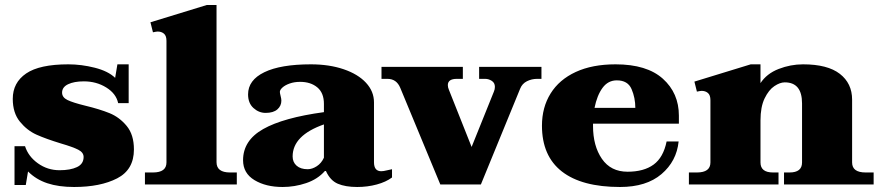

<svg xmlns="http://www.w3.org/2000/svg" viewBox="-20 -737 3520 767"><path d="M92 -52 83 2H38V-153H80Q93 -112 131.5 -84.5Q170 -57 218 -57Q261 -57 287.5 -69.5Q314 -82 314 -110Q314 -128 292.5 -139Q271 -150 223 -164Q164 -182 126 -199Q88 -216 59.5 -251Q31 -286 31 -342Q31 -407 84.5 -443.5Q138 -480 253 -480Q305 -480 358.5 -466.5Q412 -453 440 -426L449 -480H494V-325H452Q444 -363 404.5 -387.5Q365 -412 315 -412Q276 -412 252 -400.5Q228 -389 228 -367Q228 -348 249.5 -337.5Q271 -327 320 -315Q378 -301 417.5 -285Q457 -269 486 -234Q515 -199 515 -140Q515 -59 448 -24.5Q381 10 276 10Q214 10 169 -5Q124 -20 92 -52Z M559 -48H591Q645 -48 645 -88V-574Q645 -594 635 -602.5Q625 -611 610 -611Q605 -611 591 -608L581 -648L806 -717H845V-89Q845 -48 899 -48H926V0H559Z M951 -97Q951 -176 1031.5 -221.5Q1112 -267 1274 -289V-322Q1274 -366 1247.5 -388Q1221 -410 1179 -410Q1156 -410 1137.5 -403.5Q1119 -397 1108.5 -387.5Q1098 -378 1098 -370Q1098 -365 1101 -353.5Q1104 -342 1104 -335Q1104 -314 1088 -300Q1072 -286 1041 -286Q1014 -286 992.5 -305.5Q971 -325 971 -360Q971 -417 1036 -448.5Q1101 -480 1222 -480Q1295 -480 1352.5 -460.5Q1410 -441 1442 -406.5Q1474 -372 1474 -328V-89Q1474 -53 1503 -53Q1512 -53 1525.5 -56.5Q1539 -60 1546 -61V-28Q1522 -10 1485 0Q1448 10 1407 10Q1360 10 1329.5 -3Q1299 -16 1282 -54H1278Q1249 -21 1203 -5.5Q1157 10 1109 10Q1042 10 996.5 -17.5Q951 -45 951 -97ZM1274 -107V-240Q1149 -196 1149 -112Q1149 -89 1165 -75Q1181 -61 1209 -61Q1227 -61 1245.5 -73Q1264 -85 1274 -107Z M1579 -386Q1564 -422 1528 -422H1504V-470H1829V-422H1805Q1769 -422 1769 -397Q1769 -388 1773 -379L1864 -150L1953 -371Q1957 -380 1957 -390Q1957 -406 1944.5 -414Q1932 -422 1918 -422H1894V-470H2143V-422H2126Q2104 -422 2085 -412.5Q2066 -403 2058 -383L1901 0H1739Z M2349 -243V-234Q2349 -154 2384.5 -102.5Q2420 -51 2487 -51Q2552 -51 2591 -79.5Q2630 -108 2643 -172H2691Q2683 -93 2622.5 -41.5Q2562 10 2457 10Q2304 10 2224.5 -52Q2145 -114 2145 -235Q2145 -308 2179.5 -363.5Q2214 -419 2280 -449.5Q2346 -480 2439 -480Q2564 -480 2628 -422.5Q2692 -365 2692 -275V-243ZM2355 -306H2518Q2518 -346 2503 -381Q2488 -416 2444 -416Q2409 -416 2387 -386Q2365 -356 2355 -306Z M3470 -48V0H3112V-48H3134Q3184 -48 3184 -88V-324Q3184 -408 3115 -408Q3096 -408 3073.5 -393Q3051 -378 3034.5 -344Q3018 -310 3018 -256V-88Q3018 -48 3068 -48H3090V0H2732V-48H2764Q2818 -48 2818 -88V-337Q2818 -357 2808 -365.5Q2798 -374 2783 -374Q2778 -374 2764 -371L2754 -411L2979 -480H3018V-405Q3043 -443 3090.5 -461.5Q3138 -480 3188 -480Q3286 -480 3335 -442Q3384 -404 3384 -339V-88Q3384 -48 3438 -48Z"/></svg>

Font: Taviraj Black
Style: Regular
Weight: 900
Designer: Katatrad Team
Foundry: CadsonDemak
Version: Version 1.030